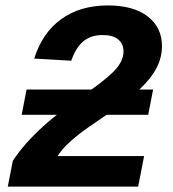

<svg xmlns="http://www.w3.org/2000/svg" viewBox="-20 -689 640 709"><path d="M8.8 0 27.3 -95.2Q83.5 -180.7 189.9 -265.1H60.1L78.1 -358.4H317.9Q386.2 -407.2 411.1 -437.7Q436 -468.3 436 -498.5Q436 -526.9 416.7 -543.2Q397.5 -559.6 358.9 -559.6Q314.9 -559.6 287.1 -535.9Q259.3 -512.2 243.2 -464.8L106.4 -472.7Q136.2 -567.9 206.1 -618.4Q275.9 -668.9 378.9 -668.9Q472.7 -668.9 525.4 -628.4Q578.1 -587.9 578.1 -518.6Q578.1 -477.5 558.6 -439Q539.1 -400.4 494.6 -358.4H545.4L527.3 -265.1H373.5Q294.9 -211.9 270.3 -192.4Q245.6 -172.9 225.6 -153.1Q205.6 -133.3 192.9 -112.8H512.2L490.2 0Z"/></svg>

Font: Cousine
Style: Bold Italic
Weight: 700
Italic angle: -12°
Monospace: yes
Designer: Steve Matteson
Foundry: Ascender Corporation
Version: Version 1.20